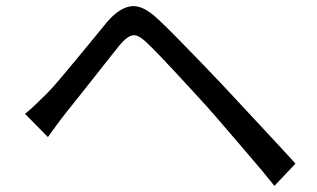

<svg xmlns="http://www.w3.org/2000/svg" viewBox="-20 -655 1040 629"><path d="M62 -282Q82 -298 97.5 -313.5Q113 -329 133 -348Q151 -366 174.5 -394Q198 -422 225.5 -455Q253 -488 280 -521Q307 -554 330 -582Q370 -629 409 -634.5Q448 -640 499 -591Q529 -563 565.5 -525.5Q602 -488 638.5 -450.5Q675 -413 704 -382Q738 -346 780 -300.5Q822 -255 866 -208Q910 -161 948 -119L879 -46Q844 -90 804 -136.5Q764 -183 726 -227.5Q688 -272 656 -308Q634 -332 607 -361.5Q580 -391 553 -420Q526 -449 502.5 -473.5Q479 -498 463 -513Q434 -542 415.5 -539.5Q397 -537 371 -506Q353 -484 330 -454.5Q307 -425 282 -393.5Q257 -362 234 -333Q211 -304 194 -283Q179 -264 163.5 -242.5Q148 -221 137 -206Z"/></svg>

Font: Noto Sans HK
Style: Regular
Weight: 400
Designer: Ryoko NISHIZUKA 西塚涼子 (kana, bopomofo & ideographs); Paul D. Hunt (Latin, Greek & Cyrillic); Sandoll Communications 산돌커뮤니
Foundry: Adobe
Version: Version 2.004-H2;hotconv 1.0.118;makeotfexe 2.5.65603